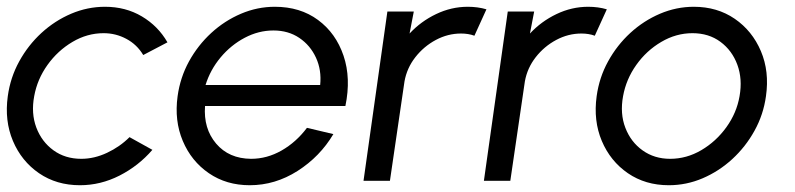

<svg xmlns="http://www.w3.org/2000/svg" viewBox="-28 -534 2347 567"><path d="M354.5 -129 422 -91.5Q381 -44 325 -15.5Q269 13 208 13Q139 13 87.2 -22.5Q35.5 -58 10.2 -117.8Q-15 -177.5 -5 -250Q2.5 -305 28.8 -352.8Q55 -400.5 94.5 -436.8Q134 -473 182.2 -493.5Q230.5 -514 282 -514Q343 -514 391 -485.5Q439 -457 466.5 -409L395 -371.5Q376.5 -402.5 345.2 -419.2Q314 -436 278 -436Q229.5 -436 186 -410.2Q142.5 -384.5 112.2 -342.2Q82 -300 73 -250Q63.5 -199.5 79.2 -157.5Q95 -115.5 129.8 -90.2Q164.5 -65 212 -65Q250.5 -65 288.2 -82.8Q326 -100.5 354.5 -129Z M709.5 13Q640.5 13 588.8 -22.5Q537 -58 511.8 -117.8Q486.5 -177.5 496.5 -250Q504 -305 530.2 -352.8Q556.5 -400.5 596 -436.8Q635.5 -473 683.8 -493.5Q732 -514 783.5 -514Q858.5 -514 911.2 -475Q964 -436 986.5 -369.5Q1009 -303 992 -221H577.5Q572.5 -154.5 610.2 -110Q648 -65.5 713.5 -65Q760.5 -65 803.5 -89.5Q846.5 -114 878.5 -156.5L956.5 -138Q917 -71.5 850.8 -29.2Q784.5 13 709.5 13ZM579 -283H917.5Q922 -327 905.2 -363.5Q888.5 -400 856 -422Q823.5 -444 779.5 -444Q735.5 -444 694.8 -422.5Q654 -401 623.5 -364.5Q593 -328 579 -283Z M1045.5 0 1116 -500H1194L1181.5 -435Q1215 -471 1260 -492.5Q1305 -514 1353.5 -514Q1383 -514 1408.5 -506.5L1373 -428.5Q1355.5 -435 1333.5 -435Q1294.5 -435 1259 -416Q1223.5 -397 1198.5 -365Q1173.5 -333 1166.5 -293.5L1123.5 0Z M1401 0 1471.5 -500H1549.5L1537 -435Q1570.5 -471 1615.5 -492.5Q1660.5 -514 1709 -514Q1738.5 -514 1764 -506.5L1728.5 -428.5Q1711 -435 1689 -435Q1650 -435 1614.5 -416Q1579 -397 1554 -365Q1529 -333 1522 -293.5L1479 0Z M1947 13Q1878 13 1826.2 -22.5Q1774.5 -58 1749.2 -117.8Q1724 -177.5 1734 -250Q1741.5 -305 1767.8 -352.8Q1794 -400.5 1833.5 -436.8Q1873 -473 1921.2 -493.5Q1969.5 -514 2021 -514Q2090 -514 2141.8 -478.5Q2193.5 -443 2219 -383Q2244.5 -323 2234 -250Q2226.5 -195.5 2200.2 -148Q2174 -100.5 2134.5 -64.2Q2095 -28 2047 -7.5Q1999 13 1947 13ZM1951 -65Q1999.5 -65 2043 -90.5Q2086.5 -116 2117 -158.2Q2147.5 -200.5 2156 -250Q2165 -300.5 2149.5 -342.8Q2134 -385 2099.5 -410.5Q2065 -436 2017 -436Q1968.5 -436 1924.8 -410.2Q1881 -384.5 1851 -342.2Q1821 -300 1812 -250Q1802.5 -198.5 1818.8 -156.5Q1835 -114.5 1869.8 -89.8Q1904.5 -65 1951 -65Z"/></svg>

Font: Urbanist
Style: Italic
Weight: 400
Italic angle: -8°
Designer: Corey Hu
Foundry: Corey Hu
Version: Version 1.330; ttfautohint (v1.8.4.7-5d5b)